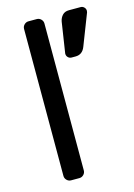

<svg xmlns="http://www.w3.org/2000/svg" viewBox="-110 -770 578 828"><g transform="rotate(-15 178.5 -355.5)"><path d="M139 0H102Q91 0 83 -8Q75 -16 75 -27V-683Q75 -694 83 -702Q91 -710 102 -710H139Q150 -710 158 -702Q166 -694 166 -683V-27Q166 -16 158 -8Q150 0 139 0ZM283 -711H335Q344 -711 350.5 -704.5Q357 -698 357 -689Q357 -685 356 -682L302 -543Q290 -511 259 -511H241Q232 -511 225.5 -517.5Q219 -524 219 -533V-535L240 -672Q243 -688 253.5 -699.5Q264 -711 283 -711Z"/></g></svg>

Font: Contemporary
Style: Regular
Weight: 400
Designer: Victor Tran
Foundry: Victor Tran
Version: Version 1.100